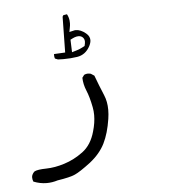

<svg xmlns="http://www.w3.org/2000/svg" viewBox="-45 -285 590 640"><g transform="rotate(-5 250.0 34.5)"><path d="M233.9 -166.5Q242.7 -166.5 248.3 -160.9Q253.9 -155.3 253.9 -146.5Q253.9 -141.6 251.5 -132.3Q242.2 -127 234.6 -123.8Q227.1 -120.6 208 -115.2L206.5 -157.2Q216.8 -162.6 221.2 -164.1Q228 -166.5 233.9 -166.5ZM177.2 -94.7Q201.2 -94.7 223.6 -98.1Q252.4 -102.5 267.1 -130.9Q272.5 -141.6 272.5 -150.4Q272.5 -163.1 260.3 -173.3Q243.2 -187.5 226.6 -187.5Q222.2 -187.5 217.8 -186L205.1 -183.1L207.5 -195.8Q209.5 -205.6 209.5 -211.7Q209.5 -217.8 209 -221.7Q207.5 -233.4 202.1 -242.7L189.9 -240.7L187 -235.8L185.1 -116.2L147.9 -114.3L147.5 -113.3Q147.5 -111.3 147.5 -109.4Q147.5 -104 149.4 -99.1L159.2 -95.2Q168.5 -94.7 177.2 -94.7ZM311.5 86.4Q311.5 59.1 302.2 37.1Q287.6 2.4 275.4 -30.8L264.2 -38.1Q259.3 -39.6 253.7 -39.6Q248 -39.6 241.7 -36.6L234.9 -27.3Q235.4 -5.4 244.6 16.6Q253.9 38.6 260.7 73.7Q263.2 86.4 263.2 100.1Q263.2 125.5 254.9 153.8Q242.7 198.2 212.6 220.5Q182.6 242.7 149.9 252.9Q117.7 263.2 88.6 263.7Q59.6 264.2 49.3 269.5Q42.5 274.9 39.6 284.2Q39.1 286.6 39.1 289.1Q39.1 296.4 42 303.2Q64 312 86.4 312Q104.5 312 123 306.2Q164.6 299.8 181.6 292.2Q198.7 284.7 234.9 257.3Q269.5 230 285.6 197.3Q301.8 164.6 309.1 116.7Q311.5 101.1 311.5 86.4Z"/></g></svg>

Font: NaikaiFont
Style: Light
Weight: 300
Version: Version 1.89